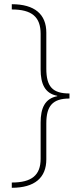

<svg xmlns="http://www.w3.org/2000/svg" viewBox="-20 -734 377 912"><path d="M36 133V158C145 158 200 110 200 23V-148C200 -231 230 -266 310 -266V-290C230 -290 200 -322 200 -408V-579C200 -666 145 -714 36 -714V-689C131 -689 173 -654 173 -573V-404C173 -336 193 -290 252 -279V-277C193 -266 173 -220 173 -152V20C173 98 131 133 36 133Z"/></svg>

Font: Noto Sans Arabic Thin
Style: Regular
Weight: 100
Designer: Monotype Design Team, Nadine Chahine, Nizar Qandah and Khaled Hosny
Foundry: Monotype Imaging Inc.
Version: Version 2.012